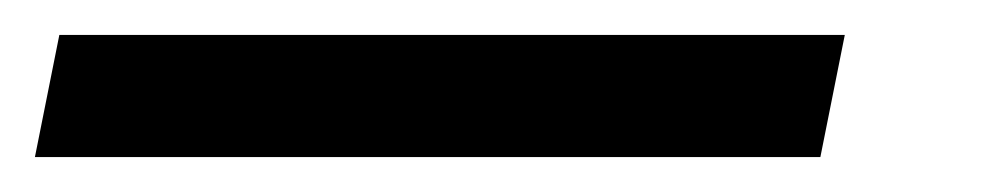

<svg xmlns="http://www.w3.org/2000/svg" viewBox="-75 -20 576 110"><path d="M409 0 395 70H-55L-41 0Z"/></svg>

Font: Plus Jakarta Display Light
Style: Italic
Weight: 300
Italic angle: -12°
Designer: Gumpita Rahayu
Foundry: Tokotype Studio
Version: Version 1.000;hotconv 1.0.109;makeotfexe 2.5.65596